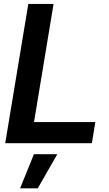

<svg xmlns="http://www.w3.org/2000/svg" viewBox="-20 -748 568 1003"><path d="M7.3 0 127.9 -727.5H259.8L157.7 -110.4H478L460 0ZM85 235.8 157.2 57.6H279.3L177.2 235.8Z"/></svg>

Font: Inter Tight SemiBold
Style: Italic
Weight: 600
Italic angle: -9.39999°
Designer: Rasmus Andersson
Foundry: rsms
Version: Version 3.004